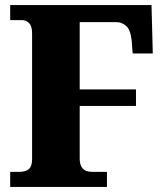

<svg xmlns="http://www.w3.org/2000/svg" viewBox="-20 -734 645 754"><path d="M20 0V-59H53Q82 -59 94 -70.5Q106 -82 106 -109V-603Q106 -631 94.5 -643Q83 -655 67 -655H20V-714H575L580 -524H501L497 -576Q492 -619 474.5 -633Q457 -647 439 -647H293V-383H514V-318H293V-110Q293 -86 304.5 -72.5Q316 -59 344 -59H400V0Z"/></svg>

Font: Noto Serif Myanmar SemiCondensed Black
Style: Regular
Weight: 900
Width: 4
Designer: Ben Mitchell and the Monotype Design Team
Foundry: Monotype Imaging Inc.
Version: Version 2.106; ttfautohint (v1.8.4.7-5d5b)